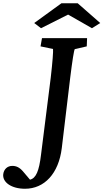

<svg xmlns="http://www.w3.org/2000/svg" viewBox="-152 -925 638 1184"><path d="M309 -622 383 -639 385 -690H107L98 -639L175 -623C177 -610 172 -542 161 -447L101 29C89 130 70 174 33 183L-11 131C-32 107 -52 98 -76 98C-106 98 -128 118 -132 149C-138 200 -80 239 2 239C122 239 210 145 229 -12L281 -446C294 -551 304 -614 309 -622ZM59 -783 101 -751 268 -835 415 -751 466 -783 327 -905H227Z"/></svg>

Font: TPK Tissa Web SemiBold
Style: Italic
Weight: 600
Italic angle: -7°
Designer: Jacques Le Bailly, Suppakit Chalermlarp | Katatrad Co.,Ltd.
Foundry: Jacques Le Bailly, Cadson Demak Co.,Ltd.
Version: Version 5.000;Glyphs 3.1.2 (3151)